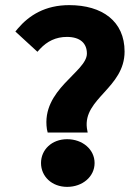

<svg xmlns="http://www.w3.org/2000/svg" viewBox="-20 -717 544 749"><path d="M166 -200H322L319 -217C304 -333 466 -374 466 -516C466 -634 379 -697 250 -697C157 -697 94 -658 49 -605L40 -594L126 -515L136 -526C164 -556 198 -573 241 -573C293 -573 319 -548 319 -508C319 -436 140 -368 163 -213ZM242 12C302 12 349 -28 349 -81C349 -134 302 -174 242 -174C182 -174 140 -133 140 -81C140 -29 182 12 242 12Z"/></svg>

Font: Falling Sky
Style: Bd+
Weight: 400
Designer: Paul D. Hunt
Foundry: Adobe Systems Incorporated
Version: Version 1.02